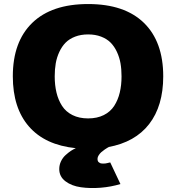

<svg xmlns="http://www.w3.org/2000/svg" viewBox="-20 -726 890 951"><path d="M519 2.5Q516.5 3.5 512.8 5.5Q509 7.5 499.5 14Q490 20.5 482.5 27Q475 33.5 469 42.8Q463 52 463 60.5Q463 66.5 464.5 70.8Q466 75 469.2 77.5Q472.5 80 475.8 81.8Q479 83.5 484.2 83.8Q489.5 84 493.2 84.2Q497 84.5 502.8 83.5Q508.5 82.5 511.5 81.8Q514.5 81 519.8 79.8Q525 78.5 526 78.5L576.5 185.5Q531 199.5 479 203.8Q427 208 380.8 201.5Q334.5 195 304 171.8Q273.5 148.5 273.5 111.5Q273.5 91 282.2 72.8Q291 54.5 305.2 41.8Q319.5 29 331.2 21.2Q343 13.5 355.5 8Q203.5 -7.5 123.5 -99.2Q43.5 -191 43.5 -348Q43.5 -519.5 139.8 -612.8Q236 -706 416.5 -706Q597 -706 692.8 -612.8Q788.5 -519.5 788.5 -348Q788.5 -201.5 718.8 -111.5Q649 -21.5 516 2.5ZM582 -348Q582 -383 576.8 -412.8Q571.5 -442.5 559 -469.2Q546.5 -496 528 -514.8Q509.5 -533.5 481 -544.5Q452.5 -555.5 416.5 -555.5Q380.5 -555.5 352 -544.5Q323.5 -533.5 305 -514.8Q286.5 -496 274 -469.2Q261.5 -442.5 256.2 -412.8Q251 -383 251 -348Q251 -304 259.8 -267.5Q268.5 -231 287.2 -201.8Q306 -172.5 339 -156Q372 -139.5 416.5 -139.5Q461 -139.5 494 -156Q527 -172.5 545.8 -201.8Q564.5 -231 573.2 -267.5Q582 -304 582 -348Z"/></svg>

Font: League Mono Wide ExtraBold
Style: Regular
Weight: 800
Width: 8
Designer: Tyler Finck
Foundry: The League of Moveable Type / Tyler Finck
Version: Version 2.210